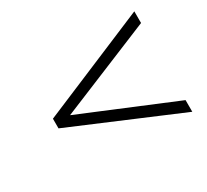

<svg xmlns="http://www.w3.org/2000/svg" viewBox="-106 -728 878 814"><g transform="rotate(-30 333.5 -321.0)"><path d="M625.5 -75.2 99.1 -297.9V-345.2L625.5 -566.9V-509.8L169.4 -321.8L625.5 -132.3Z"/></g></svg>

Font: Atsinvsda
Style: Italic
Weight: 400
Italic angle: -12°
Designer: Al Webster
Foundry: Al Webster and Michael Everson
Version: Version 2.000